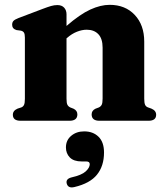

<svg xmlns="http://www.w3.org/2000/svg" viewBox="-20 -512 706 814"><path d="M262 -451.5V-402Q319 -451.5 362.8 -471.5Q406.5 -491.5 445 -491.5Q511 -491.5 551.2 -448.8Q591.5 -406 591.5 -335.5V-94Q591.5 -75.5 595.2 -67.5Q599 -59.5 608 -56.5L622 -51.5Q642 -43 642 -25.5Q642 0 609.5 0H402Q368.5 0 368.5 -27Q368.5 -43 384.5 -51L399 -56.5Q407.5 -60.5 411.2 -68Q415 -75.5 415 -94V-310Q415 -348 397 -367Q379 -386 347.5 -386Q328 -386 306.2 -377.5Q284.5 -369 264 -351L262 -349.5V-93.5Q262 -75 265.8 -67.8Q269.5 -60.5 278 -56.5L292 -51Q308 -43 308 -27Q308 0 274.5 0H67.5Q34.5 0 34.5 -25.5Q34.5 -43 54.5 -51.5L70 -56.5Q78 -59.5 81.8 -67.2Q85.5 -75 85.5 -93V-353Q85.5 -367.5 81.5 -373.8Q77.5 -380 68.5 -382L50 -384.5Q31.5 -390 31.5 -407Q31.5 -417.5 37.2 -423.5Q43 -429.5 58.5 -435.5L160 -474Q182.5 -482.5 196.2 -486.5Q210 -490.5 223 -490.5Q242 -490.5 252 -479.5Q262 -468.5 262 -451.5ZM326.5 172.5Q292.5 172.5 276 155.5Q259.5 138.5 259.5 113Q259.5 82.5 281.8 63.8Q304 45 337 45Q374.5 45 397.8 67.8Q421 90.5 421 134.5Q421 191.5 391.2 228.5Q361.5 265.5 295.5 281Q269 287.5 263 266.5Q257.5 246.5 283.5 240Q326 230.5 343.2 214.8Q360.5 199 360.5 184Q360.5 172.5 345.5 172.5Z"/></svg>

Font: Fraunces 9pt S000
Style: Bold
Weight: 700
Version: Version 1.000; ttfautohint (v1.8.3)